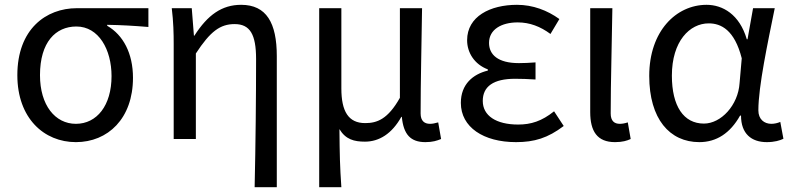

<svg xmlns="http://www.w3.org/2000/svg" viewBox="-20 -577 3288 797"><path d="M295 13C428 13 532 -85 532 -254C532 -356 491 -432 425 -470V-474C485 -473 535 -470 596 -465V-543H299C171 -543 52 -456 52 -265C52 -86 163 13 295 13ZM295 -63C209 -63 146 -140 146 -265C146 -402 211 -467 297 -467C390 -467 443 -371 443 -261C443 -139 382 -63 295 -63Z M1037 200H1129V-344C1129 -482 1086 -557 981 -557C901 -557 842 -515 787 -429H785L776 -543H693C700 -486 701 -438 701 -394V0H793V-355C853 -447 894 -477 954 -477C1018 -477 1043 -434 1043 -332C1043 -176 1041 23 1037 200Z M1305 200H1397C1391 114 1390 66 1389 -41C1415 2 1450 11 1495 11C1554 11 1607 -22 1646 -92H1648C1655 -19 1684 13 1746 13C1776 13 1794 7 1811 0L1799 -69C1785 -65 1775 -63 1765 -63C1742 -63 1726 -75 1726 -106C1726 -237 1730 -396 1732 -543H1640V-171C1590 -82 1545 -66 1496 -66C1426 -66 1397 -115 1397 -210V-543H1305Z M2122 13C2198 13 2254 -4 2320 -54L2280 -115C2229 -74 2184 -60 2131 -60C2039 -60 1984 -97 1984 -158C1984 -218 2028 -250 2118 -250C2145 -250 2171 -249 2203 -247V-318C2176 -316 2156 -315 2134 -315C2047 -315 2010 -350 2010 -399C2010 -455 2062 -484 2129 -484C2179 -484 2223 -467 2265 -436L2302 -498C2252 -534 2192 -557 2126 -557C2015 -557 1919 -509 1919 -410C1919 -359 1949 -310 2005 -289V-284C1943 -269 1893 -227 1893 -150C1893 -49 1987 13 2122 13Z M2533 13C2564 13 2583 7 2598 0L2586 -69C2574 -65 2563 -63 2553 -63C2530 -63 2515 -75 2515 -106C2515 -237 2520 -396 2522 -543H2430V-112C2430 -32 2459 13 2533 13Z M2883 13C2954 13 3011 -24 3052 -97H3056C3056 -22 3099 13 3163 13C3195 13 3218 6 3232 -1L3219 -71C3208 -66 3194 -63 3182 -63C3152 -63 3128 -82 3128 -119C3128 -218 3167 -400 3196 -543H3106L3083 -414H3080C3050 -517 2980 -557 2913 -557C2787 -557 2675 -448 2675 -262C2675 -83 2760 13 2883 13ZM2902 -64C2818 -64 2769 -136 2769 -263C2769 -406 2843 -480 2922 -480C2973 -480 3029 -453 3059 -335L3050 -232C3044 -140 2973 -64 2902 -64Z"/></svg>

Font: Noto Sans CJK HK
Style: Regular
Weight: 400
Designer: Ryoko NISHIZUKA 西塚涼子 (kana, bopomofo & ideographs); Paul D. Hunt (Latin, Greek & Cyrillic); Sandoll Communications 산돌커뮤니
Foundry: Adobe
Version: Version 2.004;hotconv 1.0.118;makeotfexe 2.5.65603